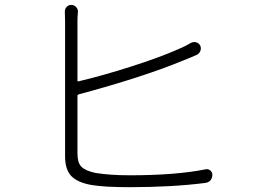

<svg xmlns="http://www.w3.org/2000/svg" viewBox="-20 -778 1040 788"><path d="M302.7 -390.6Q297.9 -388.7 297.9 -384.8V-149.4Q297.9 -109.4 314.5 -93.3Q331.1 -77.1 371.1 -68.4Q430.7 -58.6 512.7 -58.6Q701.2 -58.6 823.2 -83Q834 -85.9 842.8 -78.6Q851.6 -71.3 851.6 -60.5Q851.6 -51.8 848.1 -44.4Q844.7 -37.1 837.9 -32.7Q831.1 -28.3 823.2 -27.3Q686.5 -9.8 511.7 -9.8Q409.2 -9.8 356.4 -18.6Q299.8 -28.3 273.4 -54.7Q247.1 -81.1 247.1 -136.7V-691.4L246.1 -730.5Q246.1 -741.2 252.9 -749Q260.7 -757.8 272.5 -757.8Q284.2 -757.8 292.5 -749Q300.8 -740.2 299.8 -727.5Q297.9 -710 297.9 -691.4V-447.3Q297.9 -443.4 302.7 -444.3Q398.4 -466.8 516.6 -504.4Q634.8 -542 713.9 -577.1Q740.2 -587.9 764.6 -602.5Q775.4 -607.4 786.1 -604Q796.9 -600.6 801.8 -590.8Q806.6 -580.1 802.2 -568.8Q797.9 -557.6 787.1 -552.7Q749 -536.1 733.4 -530.3Q568.4 -461.9 302.7 -390.6Z"/></svg>

Font: Gen Jyuu Gothic L Monospace Light
Style: Regular
Weight: 300
Designer: [Source Han Sans]
Ryoko NISHIZUKA  (kana & ideographs); Paul D. Hunt (Latin, Greek & Cyrillic); Wenlong ZHANG  (bopomofo
Version: Version 1.002.20150607